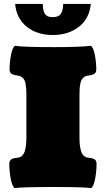

<svg xmlns="http://www.w3.org/2000/svg" viewBox="-20 -972 550 998"><path d="M253.9 -790Q173.3 -790 119.6 -832.5Q65.9 -875 58.6 -951.7H202.1Q203.1 -915.5 213.9 -899.2Q224.6 -882.8 253.9 -882.8Q283.7 -882.8 295.7 -899.4Q307.6 -916 308.6 -951.7H452.1Q444.8 -875 389.9 -832.5Q335 -790 253.9 -790ZM452.1 -733.9Q465.8 -725.1 473.1 -686Q480.5 -647 480.5 -611.3Q480.5 -602.1 477.1 -595.7Q473.6 -589.4 466.6 -586.2Q459.5 -583 453.4 -581.5Q447.3 -580.1 437 -579.1Q425.3 -577.6 417 -571.5Q408.7 -565.4 404.1 -556.9Q399.4 -548.3 397 -534.2Q394.5 -520 393.8 -507.3Q393.1 -494.6 393.1 -475.6V-261.2Q393.1 -239.3 394.5 -223.1Q396 -207 400.4 -190.2Q404.8 -173.3 414.3 -163.6Q423.8 -153.8 438.5 -152.3Q449.2 -151.4 455.1 -150.1Q460.9 -148.9 468 -145.8Q475.1 -142.6 478.5 -136.2Q481.9 -129.9 481.9 -120.6Q481.9 -83.5 474.6 -43.5Q467.3 -3.4 453.6 5.9Q418.9 0 257.8 0Q91.8 0 56.6 5.9Q43 -3.4 35.6 -43.5Q28.3 -83.5 28.3 -120.6Q28.3 -129.9 31.7 -136.2Q35.2 -142.6 42.2 -145.8Q49.3 -148.9 55.2 -150.1Q61 -151.4 71.8 -152.3Q86.4 -153.8 95.9 -163.6Q105.5 -173.3 109.9 -190.2Q114.3 -207 115.7 -223.1Q117.2 -239.3 117.2 -261.2V-475.6Q117.2 -494.6 116.5 -507.3Q115.7 -520 113.3 -534.2Q110.8 -548.3 106.2 -556.9Q101.6 -565.4 93.3 -571.5Q85 -577.6 73.2 -579.1Q63 -580.1 56.9 -581.5Q50.8 -583 43.7 -586.2Q36.6 -589.4 33.2 -595.7Q29.8 -602.1 29.8 -611.3Q29.8 -647 37.1 -686Q44.4 -725.1 58.1 -733.9Q98.1 -727.1 259.8 -727.1Q397.5 -727.1 452.1 -733.9Z"/></svg>

Font: Coustard Black
Style: Regular
Weight: 900
Foundry: vernon adams
Version: Version 1.001;